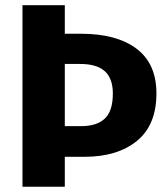

<svg xmlns="http://www.w3.org/2000/svg" viewBox="-20 -713 639 733"><path d="M288.8 -584.2Q425.8 -584.2 501.5 -526.9Q577.2 -469.6 577.2 -356.4Q577.2 -235.6 502.7 -175Q428.2 -114.4 303 -114.4H211.4V-231.4H289.4Q349.4 -231.4 380.1 -260.2Q410.8 -289 410.8 -356Q410.8 -413.8 379.9 -441.3Q349 -468.8 286.6 -468.8H227.4L217.8 -584.2ZM227.4 -693.2V0H65.8V-693.2Z"/></svg>

Font: Firava
Style: Regular
Weight: 400
Designer: Carrois Corporate & Edenspiekermann AG
Foundry: Greg Finn Gibson
Version: Version 5.000